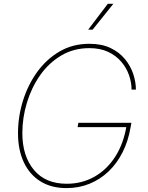

<svg xmlns="http://www.w3.org/2000/svg" viewBox="-20 -964 765 994"><path d="M324.2 9.8Q245.1 9.8 189 -25.4Q132.8 -60.5 103 -124.5Q73.2 -188.5 73.2 -274.4Q73.2 -358.9 98.4 -440.9Q123.5 -522.9 171.6 -590.1Q219.7 -657.2 288.1 -697.3Q356.4 -737.3 442.9 -737.3Q506.8 -737.3 552.5 -715.3Q598.1 -693.4 627.2 -657.7Q656.2 -622.1 669.9 -580.6Q683.6 -539.1 683.6 -500H661.1Q661.1 -537.1 647.9 -575Q634.8 -612.8 607.7 -644.5Q580.6 -676.3 539.6 -695.6Q498.5 -714.8 442.4 -714.8Q361.3 -714.8 296.9 -676.5Q232.4 -638.2 187.7 -574.5Q143.1 -510.7 119.4 -432.6Q95.7 -354.5 95.7 -274.9Q95.7 -156.2 155.5 -84.5Q215.3 -12.7 325.2 -12.7Q404.8 -12.7 469.2 -49.3Q533.7 -85.9 576.7 -153.1Q619.6 -220.2 634.8 -311.5L643.6 -305.7H381.8L385.7 -328.1H660.2L656.2 -305.7Q644 -233.9 614.7 -175.8Q585.4 -117.7 541.7 -76.2Q498 -34.7 443.1 -12.5Q388.2 9.8 324.2 9.8ZM436.5 -810.5 538.1 -944.3H566.9L459.5 -810.5Z"/></svg>

Font: Inter 18pt Thin
Style: Italic
Weight: 250
Italic angle: -9.3988°
Version: Version 4.001;git-66647c0bb